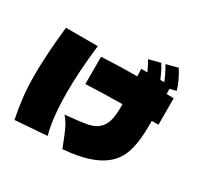

<svg xmlns="http://www.w3.org/2000/svg" viewBox="-182 -1092 1364 1322"><g transform="rotate(30 500.0 -431.0)"><path d="M953 -464H900V-461V-427Q900 -320 882.5 -246Q865 -172 822 -122Q722 -7 464 12L456 -9Q431 -75 409.5 -121.5Q388 -168 358 -201Q457 -211 502 -217.5Q547 -224 578 -237.5Q609 -251 630 -278Q653 -307 661 -352Q669 -397 668 -463Q499 -461 377 -455V-672Q531 -680 660 -680L658 -738H707Q689 -779 665 -819L757 -843Q787 -795 810 -738H841Q822 -789 786 -850L878 -874Q923 -803 946 -729L895 -716L896 -676Q915 -676 953 -674ZM321 -724Q296 -513 296 -345Q296 -143 331 -16L78 3Q61 -82 52 -161Q43 -240 43 -338Q43 -499 68 -724Z"/></g></svg>

Font: Mantou Sans
Style: Regular
Weight: 400
Designer: Mant0u / artakana
Foundry: Mant0u / artakana
Version: Version 1.001;October 22, 2023;FontCreator 14.0.0.2901 64-bi